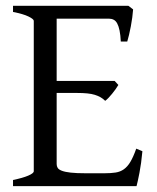

<svg xmlns="http://www.w3.org/2000/svg" viewBox="-20 -635 536 655"><path d="M465.8 -119.1Q461.9 -77.1 455.8 -45.7Q449.7 -14.2 445.8 0H24.4V-21Q57.6 -27.8 76.4 -35.9Q95.2 -43.9 95.2 -50.8V-564Q95.2 -569.8 77.4 -578.6Q59.6 -587.4 24.4 -594.2V-615.2H418L434.1 -603Q433.1 -590.3 431.2 -575.2Q429.2 -560.1 426.3 -544.9Q423.3 -529.8 420.2 -516.1Q417 -502.4 414.1 -493.2H392.1Q391.1 -515.6 387.9 -530.8Q384.8 -545.9 379.9 -554.9Q375 -564 367.9 -567.6Q360.8 -571.3 352.1 -571.3H173.3V-358.9H371.1L383.8 -345.2Q379.9 -338.4 374.3 -330.6Q368.7 -322.8 362.5 -315.2Q356.4 -307.6 350.3 -301.3Q344.2 -294.9 338.9 -291Q331.5 -298.3 323 -303.2Q314.5 -308.1 303.5 -311.5Q292.5 -314.9 277.6 -316.4Q262.7 -317.9 242.2 -317.9H173.3V-75.2Q173.3 -67.9 176.8 -62.3Q180.2 -56.6 190.9 -52.5Q201.7 -48.3 221.2 -46.1Q240.7 -43.9 272.9 -43.9H335.9Q358.4 -43.9 374.3 -46.4Q390.1 -48.8 402.3 -57.4Q414.6 -65.9 424.6 -82.5Q434.6 -99.1 444.8 -127.9Z"/></svg>

Font: Gentium Plus Am
Style: Regular
Weight: 400
Designer: J. Victor Gaultney, Annie Olsen, Iska Routamaa, Becca Hirsbrunner
Foundry: SIL International
Version: Version 5.000